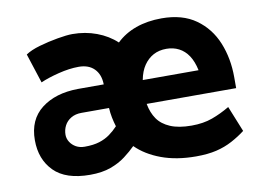

<svg xmlns="http://www.w3.org/2000/svg" viewBox="-61 -588 936 691"><g transform="rotate(-10 406.5 -242.5)"><path d="M788 -204H461Q467 -171 483 -148Q499 -125 529.5 -112Q560 -99 607 -99Q650 -99 683 -111Q716 -123 748 -142L786 -48Q764 -31 737 -16.5Q710 -2 678.5 5.5Q647 13 604 13Q532 13 477 -7.5Q422 -28 387 -63Q370 -46 347 -28.5Q324 -11 292.5 0.5Q261 12 217 12Q128 12 85 -31.5Q42 -75 42 -145Q42 -220 93 -259.5Q144 -299 226 -300H321V-301Q320 -337 299.5 -357.5Q279 -378 243 -378Q209 -378 169 -368Q129 -358 102 -346L67 -454Q86 -467 119 -476.5Q152 -486 186.5 -492Q221 -498 241 -498Q288 -498 329.5 -482.5Q371 -467 401 -439Q431 -468 473 -483Q515 -498 567 -498Q643 -498 692 -463Q741 -428 764.5 -370.5Q788 -313 788 -244ZM462 -291H666Q659 -324 645 -345Q631 -366 610.5 -376.5Q590 -387 565 -387Q538 -387 517.5 -376Q497 -365 482.5 -344Q468 -323 462 -291ZM325 -213H224Q202 -213 186 -203.5Q170 -194 162 -178.5Q154 -163 154 -145Q154 -131 162 -118.5Q170 -106 183.5 -98.5Q197 -91 215 -91Q247 -91 269 -98Q291 -105 307.5 -117Q324 -129 338 -144Q333 -160 329.5 -177.5Q326 -195 325 -213Z"/></g></svg>

Font: Catamaran
Style: Bold
Weight: 700
Designer: Pria Ravichandran
Version: Version 2.000